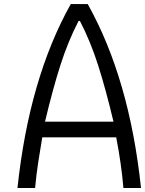

<svg xmlns="http://www.w3.org/2000/svg" viewBox="-20 -937 723 957"><path d="M67.1 0Q125 -545.6 332.7 -916.7H417.3Q625 -545.6 682.9 0H595.1Q585.3 -117.8 559.2 -252.6H190.8Q187.5 -232.4 181 -193Q174.5 -153.6 170.6 -128.3Q166.7 -102.9 162.1 -67.1Q157.6 -31.2 154.9 0ZM545.6 -330.7Q507.8 -490.2 469.4 -610.7Q431 -731.1 378.3 -832.7H371.7Q319 -731.1 280.6 -610.7Q242.2 -490.2 204.4 -330.7Z"/></svg>

Font: TypoPRO Monoid
Style: Regular
Weight: 400
Width: 4
Monospace: yes
Designer: Andreas Larsen (@larsenwork)
Version: Version 0.61